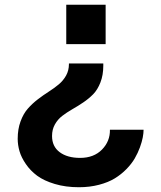

<svg xmlns="http://www.w3.org/2000/svg" viewBox="-20 -785 676 805"><path d="M422.9 -765.1V-600.1H257.8V-765.1ZM269 -516.1V-519H413.1V-509.8Q413.1 -470.2 401.1 -439.5Q389.2 -408.7 370.4 -389.6Q351.6 -370.6 328.6 -355.2Q305.7 -339.8 282.7 -326.7Q259.8 -313.5 241 -299.1Q222.2 -284.7 210.2 -263.4Q198.2 -242.2 198.2 -214.8Q198.2 -170.9 230.2 -147Q262.2 -123 315.9 -123Q373.5 -123 407.7 -158Q441.9 -192.9 440.9 -241.2H582Q582 -227.1 578.6 -209Q575.2 -190.9 566.7 -167.2Q558.1 -143.6 544.9 -120.8Q531.7 -98.1 510 -75.9Q488.3 -53.7 461.2 -37.1Q434.1 -20.5 395.3 -10.3Q356.4 0 311 0Q254.9 0 209.5 -13.7Q164.1 -27.3 135.7 -48.3Q107.4 -69.3 88.4 -97.2Q69.3 -125 61.8 -151.1Q54.2 -177.2 54.2 -203.1Q54.2 -243.7 66.2 -276.1Q78.1 -308.6 96.9 -329.8Q115.7 -351.1 138.7 -368.7Q161.6 -386.2 184.6 -400.9Q207.5 -415.5 226.3 -431.2Q245.1 -446.8 257.1 -468.3Q269 -489.7 269 -516.1Z"/></svg>

Font: Standard
Style: Bold
Weight: 400
Designer: Bryce Wilner
Version: Version 2.000;PS 2.0;hotconv 16.6.51;makeotf.lib2.5.65220 DE